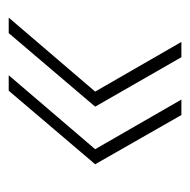

<svg xmlns="http://www.w3.org/2000/svg" viewBox="-18 -483 432 436"><g transform="rotate(90 198.0 -265.0)"><path d="M206.1 -460.9H241.2L353 -265.1L186 -68.8H150.9L318.8 -265.1ZM20 -68.8 188 -265.1 75.2 -460.9H109.9L222.2 -265.1L55.2 -68.8Z"/></g></svg>

Font: Human Sans ExtraLight
Style: Italic
Weight: 200
Italic angle: -8°
Designer: Tim Radville
Foundry: Continuum
Version: Version 1.000;FEAKit 1.0